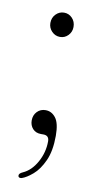

<svg xmlns="http://www.w3.org/2000/svg" viewBox="-67 -418 300 592"><g transform="rotate(10 82.5 -121.5)"><path d="M85.5 -307.5Q70.5 -307.5 59.8 -318.5Q49 -329.5 49 -345Q49 -361.5 59.8 -372.5Q70.5 -383.5 85.5 -383.5Q100.5 -383.5 111 -372.5Q121.5 -361.5 121.5 -345Q121.5 -329.5 111 -318.5Q100.5 -307.5 85.5 -307.5ZM80 -2.5Q63.5 -2.5 54 -13Q44.5 -23.5 44.5 -39Q44.5 -55.5 55 -66.5Q65.5 -77.5 81.5 -77.5Q100.5 -77.5 113.2 -61Q126 -44.5 126 -5Q126 42.5 112 73.2Q98 104 79 120.2Q60 136.5 45 141.5Q35.5 143.5 34 137Q32.5 129 45.5 123.5Q71.5 112 88.5 81.2Q105.5 50.5 105.5 16Q105.5 -2.5 87.5 -2.5Z"/></g></svg>

Font: Fraunces 72pt Soft Thin
Style: Regular
Weight: 100
Version: Version 1.000;[b76b70a41]